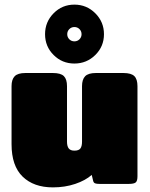

<svg xmlns="http://www.w3.org/2000/svg" viewBox="-20 -796 650 831"><path d="M175 -648Q175 -701 212 -738.5Q249 -776 302 -776Q355 -776 392.5 -738.5Q430 -701 430 -648Q430 -595 392.5 -558Q355 -521 302 -521Q249 -521 212 -558Q175 -595 175 -648ZM333 -648Q333 -661 324 -670Q315 -679 302 -679Q289 -679 280 -670Q271 -661 271 -648Q271 -635 280 -626Q289 -617 302 -617Q315 -617 324 -626Q333 -635 333 -648ZM30 -172V-423Q30 -452 43.5 -466Q57 -480 90 -480H209Q243 -480 256.5 -466.5Q270 -453 270 -423V-183Q270 -163 277.5 -153.5Q285 -144 302 -144Q321 -144 328 -153.5Q335 -163 335 -183V-423Q335 -452 348.5 -466Q362 -480 395 -480H514Q548 -480 561.5 -466.5Q575 -453 575 -423V-33Q575 -13 567.5 -6.5Q560 0 537 0H411Q398 0 391.5 -2.5Q385 -5 383 -14L377 -39Q350 -15 305.5 0Q261 15 209 15Q126 15 78 -31.5Q30 -78 30 -172Z"/></svg>

Font: Mitr
Style: Bold
Weight: 700
Designer: Thanarat Vachiruckul
Foundry: Cadson Demak
Version: Version 1.002